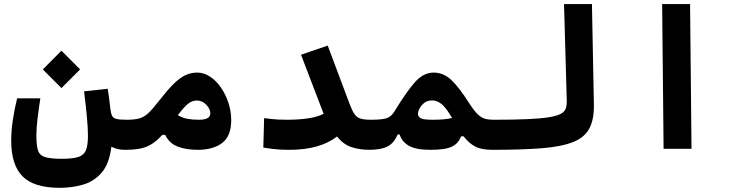

<svg xmlns="http://www.w3.org/2000/svg" viewBox="-20 -713 3556 920"><path d="M266.1 187Q143.1 187 88.4 132.3Q33.7 77.6 33.7 -38.6Q33.7 -86.4 41.5 -138.2Q49.3 -189.9 62 -241.7H173.3Q165.5 -190.9 159.9 -145Q154.3 -99.1 154.3 -65.4Q154.3 -18.1 161.6 6.3Q168.9 30.8 194.8 39.3Q220.7 47.9 276.4 47.9Q328.6 47.9 355.5 39.1Q382.3 30.3 391.8 6.6Q401.4 -17.1 401.4 -61.5Q401.4 -100.6 396.2 -155Q391.1 -209.5 382.8 -275.4L496.1 -287.6Q500 -263.7 503.4 -237.8Q506.3 -211.4 508.8 -191.4Q511.7 -169.4 517.1 -158.2Q522.5 -147 538.1 -143.1Q553.7 -139.2 585.9 -139.2Q622.6 -139.2 622.6 -75.7Q622.6 -34.2 610.1 -14.6Q597.7 4.9 580.1 4.9Q540.5 4.9 513.7 -10.3Q503.9 71.3 467.5 113.8Q431.2 156.2 378.4 171.6Q325.7 187 266.1 187ZM274.4 -291 185.1 -380.4 274.4 -470.2 363.8 -380.4Z M577.1 4.9Q564 4.9 557.9 -14.2Q551.8 -33.2 551.8 -65.9Q551.8 -90.3 560.3 -114.7Q568.8 -139.2 585.9 -139.2Q623 -139.2 645.8 -145Q668.5 -150.9 689.5 -169.9Q710.4 -189 741.2 -229Q780.8 -279.8 810.5 -309.6Q840.3 -339.4 867.4 -352.3Q894.5 -365.2 924.8 -365.2Q957 -365.2 986.6 -345.7Q1016.1 -326.2 1038.8 -293.2Q1061.5 -260.3 1074.7 -219.7Q1087.9 -179.2 1087.9 -137.2Q1087.9 -60.5 1044.4 -27.8Q1001 4.9 927.2 4.9Q871.1 4.9 830.6 -11Q790 -26.9 771.5 -66.9H757.8Q732.4 -39.1 707.8 -23.2Q683.1 -7.3 652.3 -1.2Q621.6 4.9 577.1 4.9ZM832 -161.1Q855 -147.9 878.7 -143.6Q902.3 -139.2 933.6 -139.2Q987.8 -139.2 987.8 -169.4Q987.8 -190.9 968.3 -211.2Q948.7 -231.4 922.9 -231.4Q901.4 -231.4 882.1 -216.6Q862.8 -201.7 832 -161.1Z M1366.2 4.9Q1340.8 4.9 1322.5 3.9Q1304.2 2.9 1285.9 0.5Q1267.6 -2 1241.7 -5.9L1245.6 -147Q1266.1 -144.5 1281.2 -142.8Q1296.4 -141.1 1313.5 -140.1Q1330.6 -139.2 1356.4 -139.2Q1410.6 -139.2 1455.3 -145.8Q1500 -152.3 1530.8 -167.5L1422.4 -450.7L1550.3 -494.6L1656.7 -210.9Q1668.5 -180.2 1679.7 -164.8Q1690.9 -149.4 1708.7 -144.3Q1726.6 -139.2 1757.8 -139.2Q1794.4 -139.2 1794.4 -75.7Q1794.4 4.9 1752 4.9Q1702.1 4.9 1662.8 -8.5Q1623.5 -22 1595.2 -59.1Q1513.2 4.9 1366.2 4.9Z M1749 4.9Q1735.8 4.9 1729.7 -9.3Q1723.6 -23.4 1723.6 -56.2Q1723.6 -69.8 1727.3 -89.4Q1731 -108.9 1738.8 -124Q1746.6 -139.2 1757.8 -139.2Q1810.1 -139.2 1832.3 -146.5Q1854.5 -153.8 1869.1 -177.7Q1927.2 -272.9 1968 -319.1Q2008.8 -365.2 2057.6 -365.2Q2105.5 -365.2 2143.3 -329.1Q2181.2 -293 2230 -215.8Q2251.5 -182.6 2268.6 -166Q2285.6 -149.4 2303.2 -144.3Q2320.8 -139.2 2343.8 -139.2Q2380.4 -139.2 2380.4 -65.9Q2380.4 -24.4 2367.9 -9.8Q2355.5 4.9 2337.9 4.9Q2286.1 4.9 2255.9 -11.5Q2225.6 -27.8 2201.7 -59.6H2189Q2177.7 -26.9 2146.7 -11Q2115.7 4.9 2042 4.9Q1971.7 4.9 1938.2 -15.1Q1904.8 -35.2 1895 -68.8H1885.3Q1867.2 -25.9 1835.7 -10.5Q1804.2 4.9 1749 4.9ZM2146 -147.5Q2142.1 -154.3 2138.7 -159.7Q2113.8 -201.7 2092.8 -216.8Q2071.8 -231.9 2050.3 -231.9Q2021.5 -231.9 2002.2 -210.2Q1982.9 -188.5 1982.9 -167Q1982.9 -154.8 1995.1 -147Q2007.3 -139.2 2053.2 -139.2Q2080.1 -139.2 2102.1 -140.9Q2124 -142.6 2146 -147.5Z M2337.9 4.9Q2323.7 4.9 2316.7 -12.5Q2309.6 -29.8 2309.6 -70.8Q2309.6 -110.4 2319.3 -124.8Q2329.1 -139.2 2343.8 -139.2Q2442.9 -139.2 2507.8 -142.1Q2572.8 -145 2611.1 -151.4Q2649.4 -157.7 2667.7 -168Q2686 -178.2 2691.2 -193.6Q2696.3 -209 2695.8 -229.5L2682.6 -693.4H2816.4L2825.7 -213.4Q2827.1 -141.6 2804.4 -98.1Q2781.7 -54.7 2726.6 -32.5Q2671.4 -10.3 2576.4 -2.7Q2481.4 4.9 2337.9 4.9Z M3159.7 0 3152.8 -693.4H3286.6L3293.5 0Z"/></svg>

Font: CaskaydiaMono NF
Style: Bold
Weight: 700
Designer: Aaron Bell
Foundry: Saja Typeworks
Version: Version 2111.001; ttfautohint (v1.8.4);Nerd Fonts 3.1.1